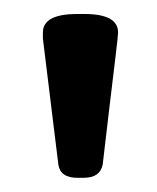

<svg xmlns="http://www.w3.org/2000/svg" viewBox="-20 -722 223 273"><path d="M100.1 -702.1Q147.9 -702.1 147.9 -675.8Q147.9 -671.9 144 -639.4Q140.1 -606.9 134.5 -560.3Q128.9 -513.7 126 -487.8Q122.1 -469.2 99.1 -469.2H89.8Q65.9 -469.2 63 -487.8L41 -667V-675.8Q41 -702.1 89.8 -702.1Z"/></svg>

Font: Asap Symbol
Style: Regular
Weight: 900
Designer: Tania Quindós, Elena González Miranda, Marcela Romero, Pablo Cosgaya
Foundry: Omnibus-Type
Version: Version 1.000;PS 001.000;hotconv 1.0.70;makeotf.lib2.5.58329